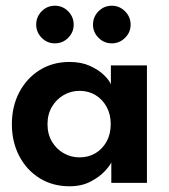

<svg xmlns="http://www.w3.org/2000/svg" viewBox="-20 -639 592 671"><path d="M369 0V-71.5Q364.5 -60.5 346 -40.5Q327.5 -20.5 296.2 -4.2Q265 12 223 12Q164 12 118.5 -16.2Q73 -44.5 47.2 -93.8Q21.5 -143 21.5 -205Q21.5 -267 47.2 -316.2Q73 -365.5 118.5 -394Q164 -422.5 223 -422.5Q264 -422.5 294.2 -408.8Q324.5 -395 343.2 -376.8Q362 -358.5 367.5 -344V-410.5H493.5V0ZM146 -205Q146 -170.5 161.5 -144.2Q177 -118 202.5 -103.5Q228 -89 258 -89Q289.5 -89 314 -103.8Q338.5 -118.5 352.8 -144.8Q367 -171 367 -205Q367 -239 352.8 -265.2Q338.5 -291.5 314 -306.5Q289.5 -321.5 258 -321.5Q228 -321.5 202.5 -306.8Q177 -292 161.5 -265.8Q146 -239.5 146 -205ZM371 -487.5Q343.5 -487.5 324.2 -507Q305 -526.5 305 -553Q305 -580 324.2 -599.5Q343.5 -619 371 -619Q397.5 -619 417 -599.5Q436.5 -580 436.5 -553Q436.5 -526 417 -506.8Q397.5 -487.5 371 -487.5ZM172 -487.5Q144.5 -487.5 125.5 -507Q106.5 -526.5 106.5 -553Q106.5 -580 125.5 -599.5Q144.5 -619 172 -619Q199 -619 218.2 -599.5Q237.5 -580 237.5 -553Q237.5 -526 218.2 -506.8Q199 -487.5 172 -487.5Z"/></svg>

Font: League Spartan Thin SemiBold
Style: Regular
Weight: 600
Version: Version 2.002